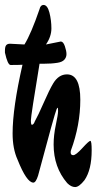

<svg xmlns="http://www.w3.org/2000/svg" viewBox="-31 -748 398 777"><path d="M155 -568 215 -580Q225 -580 231.5 -561Q238 -542 238 -529Q238 -516 229.5 -506.5Q221 -497 202 -494Q178 -490 144 -490H129Q94 -279 94 -261Q94 -243 98 -243Q105 -243 110 -257Q123 -280 146 -332.5Q169 -385 184 -410Q206 -447 240 -447Q294 -447 294 -344.5Q294 -242 256 -139Q255 -136 255 -131Q255 -120 265.5 -120Q276 -120 302.5 -149Q329 -178 334.5 -178Q340 -178 340 -140Q340 -61 311 -19Q289 9 273 9Q257 9 241 -7Q186 -71 186 -163Q186 -201 195 -243Q204 -285 204 -298.5Q204 -312 202.5 -312Q201 -312 198 -306Q190 -288 123 -37Q114 -9 104 -9Q77 -9 40 -102Q20 -146 20 -208Q20 -311 60 -486Q46 -485 12 -485Q0 -485 -11 -535V-543Q-11 -559 -6 -565Q-1 -571 9.5 -571Q20 -571 68 -568Q95 -612 129 -711Q133 -728 145 -728Q161 -728 169 -697Q177 -666 177 -633Q177 -600 155 -568Z"/></svg>

Font: Devonshire
Style: Regular
Weight: 400
Designer: Astigmatic (AOETI)
Foundry: Astigmatic (AOETI)
Version: Version 1.001